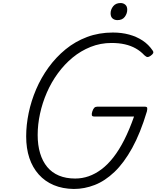

<svg xmlns="http://www.w3.org/2000/svg" viewBox="-20 -1230 1033 1269"><path d="M468 19Q394 18 335.5 -6.5Q277 -31 236 -77Q195 -123 174 -186Q153 -249 153 -329Q153 -404 169.5 -483.5Q186 -563 219 -640Q252 -717 301 -784.5Q350 -852 413.5 -904Q477 -956 555.5 -985.5Q634 -1015 726 -1015Q784 -1015 833.5 -1001.5Q883 -988 922.5 -962Q962 -936 989 -896Q996 -886 992 -878Q988 -870 975 -861Q964 -853 955.5 -853Q947 -853 934 -865Q909 -892 877 -910Q845 -928 805.5 -937Q766 -946 717 -946Q644 -946 579 -920Q514 -894 460 -849.5Q406 -805 362.5 -745.5Q319 -686 289.5 -618Q260 -550 244.5 -478.5Q229 -407 229 -338Q229 -271 245 -217.5Q261 -164 292 -126.5Q323 -89 369.5 -69.5Q416 -50 477 -50Q523 -50 566 -65Q609 -80 650 -110.5Q691 -141 729 -189.5Q767 -238 801 -305Q835 -372 866 -460H602Q589 -460 587 -468.5Q585 -477 590 -493Q596 -511 603.5 -518Q611 -525 623 -525H936Q950 -525 952.5 -518.5Q955 -512 951 -494Q908 -350 853.5 -251.5Q799 -153 736.5 -93.5Q674 -34 606 -7.5Q538 19 468 19ZM756 -1097Q737 -1097 724 -1108Q711 -1119 711 -1142Q711 -1167 728 -1188.5Q745 -1210 777 -1210Q795 -1210 808 -1199Q821 -1188 821 -1166Q821 -1141 805 -1119Q789 -1097 756 -1097Z"/></svg>

Font: Playwrite RO Light
Style: Regular
Weight: 300
Version: Version 1.002